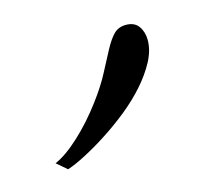

<svg xmlns="http://www.w3.org/2000/svg" viewBox="-43 -868 271 259"><g transform="rotate(-15 92.5 -738.0)"><path d="M10.7 -666.5Q26.4 -673.3 45.4 -690.9Q64.5 -708.5 82 -731.9Q96.7 -751.5 105.2 -768.1Q113.8 -784.7 120.4 -796.9Q127 -809.1 133.5 -815.7Q140.1 -822.3 150.4 -822.3Q162.6 -822.3 168.2 -814.2Q173.8 -806.2 173.8 -794.9Q173.8 -780.8 165.8 -765.6Q157.7 -750.5 145 -736.1Q132.3 -721.7 116 -708.5Q99.6 -695.3 83 -684.6Q66.4 -673.8 51 -665.8Q35.6 -657.7 24.9 -654.3Z"/></g></svg>

Font: Petit Formal Script
Style: Regular
Weight: 400
Version: Version 1.001; ttfautohint (v0.8) -G 200 -r 50